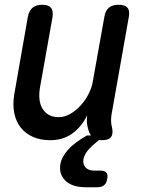

<svg xmlns="http://www.w3.org/2000/svg" viewBox="-20 -580 640 808"><path d="M403 138Q421 138 428 147Q435 156 431 173Q429 190 418.5 199Q408 208 390 208H341Q284 208 255.5 180.5Q227 153 234 111Q239 81 266 50.5Q293 20 346 -10H363Q354 -22 350 -41Q346 -54 345.5 -68Q345 -82 347 -95Q323 -46 284 -18Q245 10 192 10Q150 10 118.5 -4Q87 -18 67 -43.5Q47 -69 40 -104.5Q33 -140 40 -183L97 -508Q102 -535 117 -547.5Q132 -560 158 -560Q184 -560 194.5 -547.5Q205 -535 201 -508L148 -210Q144 -186 146 -164Q148 -142 157.5 -125Q167 -108 184 -97.5Q201 -87 227 -87Q253 -87 277 -101.5Q301 -116 320.5 -137.5Q340 -159 353 -185Q366 -211 370 -234L419 -508Q423 -535 438 -547.5Q453 -560 479.5 -560Q506 -560 516.5 -547.5Q527 -535 522 -508L449 -96Q447 -82 447.5 -68.5Q448 -55 452 -41Q457 -15 446.5 -2.5Q436 10 410 10Q403 10 397 9Q368 32 352 50Q334 72 331 91Q328 111 340 124.5Q352 138 376 138Z"/></svg>

Font: Maple Mono Medium
Style: Italic
Weight: 500
Italic angle: -10°
Monospace: yes
Designer: subframe7536
Version: Version 7.000